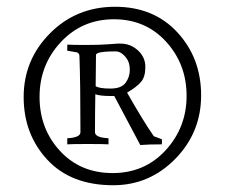

<svg xmlns="http://www.w3.org/2000/svg" viewBox="-20 -799 665 568"><path d="M315 -251Q190 -251 120 -326.5Q50 -402 50 -512Q50 -622 128 -700.5Q206 -779 320.5 -779Q435 -779 505 -703Q575 -627 575 -517Q575 -407 498.5 -329Q422 -251 315 -251ZM317 -742Q223 -742 160 -674.5Q97 -607 97 -512.5Q97 -418 157.5 -352.5Q218 -287 313 -287Q408 -287 470 -354.5Q532 -422 532 -515.5Q532 -609 471.5 -675.5Q411 -742 317 -742ZM179 -372V-390Q218 -392 218 -408Q218 -553 215 -633Q215 -641 208 -644Q208 -644 179 -649V-667Q191 -666 233.5 -666Q276 -666 300 -668Q324 -670 328 -670H337Q366 -670 388 -650Q410 -630 410 -601Q410 -572 397.5 -557Q385 -542 356 -525Q403 -442 435 -396L459 -387V-372Q420 -372 395 -370L318 -515H306Q277 -515 262 -520Q261 -464 261 -408Q261 -392 301 -390V-372Q289 -373 240 -373Q191 -373 179 -372ZM264 -638 263 -544Q274 -537 306.5 -537Q339 -537 351.5 -554Q364 -571 364 -592.5Q364 -614 354 -627Q339 -647 322 -647Q282 -647 269 -642Z"/></svg>

Font: Prociono
Style: Regular
Weight: 400
Designer: Barry Schwartz
Foundry: The Crud Factory
Version: Version 2.301